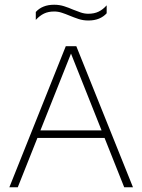

<svg xmlns="http://www.w3.org/2000/svg" viewBox="-20 -790 600 810"><path d="M19.5 0 257.5 -595H302L541 0H504L274.5 -576.5H284.5L55 0ZM126 -208 135.5 -240H424.5L433.5 -208ZM352.5 -703.5Q330.5 -703.5 311 -710Q291.5 -716.5 273.5 -724Q257 -731 241 -736.2Q225 -741.5 208.5 -741.5Q184 -741.5 165.8 -732.8Q147.5 -724 131 -706V-739.5Q144.5 -754.5 163.8 -762.2Q183 -770 208.5 -770Q230.5 -770 250.2 -763.8Q270 -757.5 288 -749.5Q304.5 -743 320.2 -737.5Q336 -732 352.5 -732Q377.5 -732 395.8 -740.8Q414 -749.5 430 -767.5V-734Q417 -719.5 397.8 -711.5Q378.5 -703.5 352.5 -703.5Z"/></svg>

Font: Encode Sans SC Thin
Style: Regular
Weight: 250
Designer: Multiple Designers
Foundry: Impallari Type
Version: Version 3.002